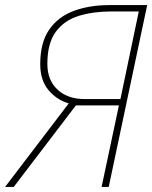

<svg xmlns="http://www.w3.org/2000/svg" viewBox="-36 -734 598 754"><path d="M-16 0 234 -328Q188 -341 155 -379.5Q122 -418 122 -482Q122 -567 157.5 -618Q193 -669 254.5 -691.5Q316 -714 394 -714H542L391 0H363L431 -320H262L18 0ZM296 -345H437L509 -689H400Q330 -689 273 -671.5Q216 -654 183 -609Q150 -564 150 -483Q150 -419 190 -382Q230 -345 296 -345Z"/></svg>

Font: Noto Sans Disp Thin
Style: Italic
Weight: 100
Italic angle: -12°
Designer: Monotype Design Team
Foundry: Monotype Imaging Inc.
Version: Version 2.000;GOOG;noto-source:20170915:90ef993387c0